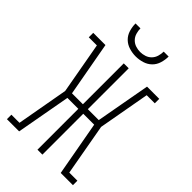

<svg xmlns="http://www.w3.org/2000/svg" viewBox="-278 -1056 1156 1156"><g transform="rotate(45 300.0 -477.5)"><path d="M19 0V-38H88L147 -368L88 -697H19V-735H123L186 -387H279V-735H321V-387H414L477 -735H581V-697H512L453 -368L512 -38H581V0H477L414 -348H321V0H279V-348H186L123 0ZM300 -815Q272 -815 244 -823.5Q216 -832 196 -851.5Q176 -871 167.5 -899Q159 -927 159 -955H201Q201 -935 207 -915Q213 -895 227 -880.5Q241 -866 260.5 -859.5Q280 -853 300 -853Q320 -853 339.5 -859.5Q359 -866 373 -880.5Q387 -895 393 -915Q399 -935 399 -955H441Q441 -927 432.5 -899Q424 -871 404 -851.5Q384 -832 356 -823.5Q328 -815 300 -815Z"/></g></svg>

Font: Iosevka Slab XLtEx
Style: Regular
Weight: 200
Width: 7
Monospace: yes
Designer: Belleve Invis
Foundry: Belleve Invis
Version: Version 11.1.0; ttfautohint (v1.8.3)